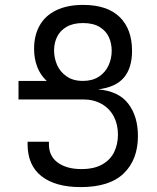

<svg xmlns="http://www.w3.org/2000/svg" viewBox="-20 -751 640 783"><path d="M200.5 -545.5Q200.5 -514.5 212.8 -486.2Q225 -458 251.5 -439.5Q278 -421 318 -421Q356.5 -421 383 -438.2Q409.5 -455.5 422.5 -483.8Q435.5 -512 435.5 -544Q435.5 -574 424 -599.5Q412.5 -625 386.2 -641Q360 -657 318.5 -657Q278 -657 251.5 -641.5Q225 -626 212.8 -600.8Q200.5 -575.5 200.5 -545.5ZM518.5 -543.5Q518.5 -474 485.5 -434.8Q452.5 -395.5 380 -386.5Q464 -379.5 503.2 -328Q542.5 -276.5 542.5 -196.5Q542.5 -100 484.8 -44Q427 12 309 12Q206 12 149.2 -32.5Q92.5 -77 92.5 -163V-173H179.5V-163Q179.5 -114 215.8 -87.8Q252 -61.5 312 -61.5Q364.5 -61.5 398 -81Q431.5 -100.5 446.2 -132.2Q461 -164 461 -202Q461 -244 443.8 -276.5Q426.5 -309 394.2 -327.2Q362 -345.5 318.5 -345.5H55.5V-421H170.5Q144.5 -445 131.8 -478.5Q119 -512 119 -552Q119 -607 141.8 -647.2Q164.5 -687.5 209.5 -709.2Q254.5 -731 319 -731Q417 -731 467.8 -681.8Q518.5 -632.5 518.5 -543.5Z"/></svg>

Font: JuliaMono
Style: Regular
Weight: 400
Monospace: yes
Designer: cormullion
Foundry: corm
Version: Version 0.055; ttfautohint (v1.8.4)